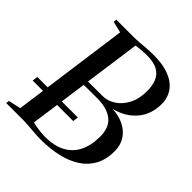

<svg xmlns="http://www.w3.org/2000/svg" viewBox="-219 -893 1043 1043"><g transform="rotate(45 302.0 -371.5)"><path d="M258.5 8Q234.5 8 208.2 6Q182 4 156.5 2Q131 0 110 0H-15.5L-13 -18.5L58 -34L150.5 -709L85 -725L87.5 -743H216Q241.5 -743 265 -745Q288.5 -747 313 -749Q337.5 -751 366 -751Q427 -751 469 -738Q511 -725 536.8 -703Q562.5 -681 574.2 -652.8Q586 -624.5 586 -594Q586 -514 539.8 -459.5Q493.5 -405 414.5 -386Q465.5 -384 504.2 -364.5Q543 -345 564.8 -311.2Q586.5 -277.5 586.5 -230Q586.5 -168 562.2 -123Q538 -78 493.8 -49Q449.5 -20 389.8 -6Q330 8 258.5 8ZM263.5 -19Q332 -19 379 -43.5Q426 -68 450.2 -115.5Q474.5 -163 474.5 -232.5Q474.5 -303 432.5 -335.5Q390.5 -368 317.5 -368Q282.5 -368 258.5 -368Q234.5 -368 212.5 -367.5L165.5 -32.5Q176.5 -29 193 -26Q209.5 -23 228.2 -21Q247 -19 263.5 -19ZM216 -396.5Q237.5 -396.5 266.8 -397Q296 -397.5 327.5 -397Q365 -397 400 -419.2Q435 -441.5 457.5 -484Q480 -526.5 480 -587Q480 -627 468 -658Q456 -689 425.8 -706.5Q395.5 -724 341 -724Q333.5 -724 319 -723.2Q304.5 -722.5 288.2 -721Q272 -719.5 260.5 -717.5ZM-0.5 -188 4 -219.5H315L311 -188Z"/></g></svg>

Font: Merriweather 144pt
Style: Italic
Weight: 400
Italic angle: -7.8°
Version: Version 2.101